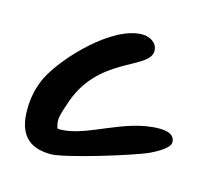

<svg xmlns="http://www.w3.org/2000/svg" viewBox="-71 -644 617 577"><g transform="rotate(15 238.0 -355.5)"><path d="M139 -225C136 -225 133 -225 131 -227C129 -234 127 -243 127 -250C127 -266 135 -287 140 -302C190 -467 353 -467 353 -526C353 -552 328 -565 305 -565C212 -565 88 -433 52 -361C36 -328 29 -293 29 -257C29 -187 58 -146 132 -146C175 -146 375 -207 420 -228C432 -234 476 -255 476 -275C476 -301 448 -305 428 -305C319 -305 223 -225 139 -225Z"/></g></svg>

Font: ChillLongCangKaiShu ExtraBold
Style: Regular
Weight: 800
Version: Version 3.500;Glyphs 3.1.1 (3135)